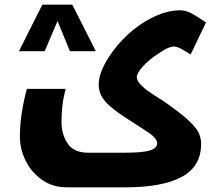

<svg xmlns="http://www.w3.org/2000/svg" viewBox="-20 -561 952 821"><path d="M266 240Q206 240 161 209Q116 178 90.5 128Q65 78 65 21Q65 -26 73 -78Q81 -130 95 -181H261Q250 -140 246.5 -106Q243 -72 243 -41Q243 14 269.5 53Q296 92 357 92H514Q589 92 620.5 82.5Q652 73 652 52Q652 41 642.5 29.5Q633 18 622 11Q612 4 588 -12Q564 -28 529 -50Q479 -82 451.5 -106Q424 -130 413 -152Q402 -174 402 -200Q402 -258 461 -340Q501 -394 550 -433.5Q599 -473 651 -495Q703 -517 750 -517Q772 -517 794.5 -506Q817 -495 861 -465L795 -328Q773 -342 755 -352Q737 -362 723 -362Q713 -362 697.5 -355.5Q682 -349 659 -333Q616 -305 590.5 -276.5Q565 -248 565 -231Q565 -216 582 -198.5Q599 -181 621.5 -166Q644 -151 658 -142Q675 -132 693 -119Q711 -106 738 -86Q791 -46 815.5 -15Q840 16 840 54Q840 151 757 195.5Q674 240 516 240ZM61 -342 161 -541H289L390 -342H279L226 -471L171 -342Z"/></svg>

Font: Noto Kufi Arabic Black
Style: Regular
Weight: 900
Designer: Monotype Design Team, David Williams, Khaled Hosny
Foundry: Google LLC
Version: Version 2.109; ttfautohint (v1.8.4.7-5d5b)